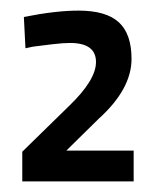

<svg xmlns="http://www.w3.org/2000/svg" viewBox="-20 -820 305 362"><path d="M232 -478H22V-534L110 -620Q161 -669 161 -703Q161 -739 112 -739Q99 -739 78 -736.5Q57 -734 42 -732L28 -729L25 -788Q85 -800 128 -800Q180 -800 204 -778Q228 -756 228 -709Q228 -652 166 -596L105 -536H232Z"/></svg>

Font: TypoPRO Titillium Maps
Style: 400 wt
Weight: 400
Designer: Campivisivi
Foundry: Accademia di Belle Arti di Urbino and students of MA course of Visual design
Version: Version 001.001